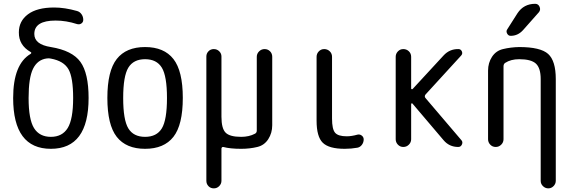

<svg xmlns="http://www.w3.org/2000/svg" viewBox="-20 -780 3040 1019"><path d="M227.5 -469.7Q178.7 -462.9 155.3 -415Q131.8 -367.2 131.8 -259.8Q131.8 -146.5 160.6 -100.1Q189.5 -53.7 250 -53.7Q310.5 -53.7 339.4 -100.6Q368.2 -147.5 368.2 -259.8Q368.2 -369.1 343.3 -412.6Q318.4 -456.1 251 -468.8Q240.2 -471.7 227.5 -469.7ZM49.8 -259.8Q49.8 -439.5 142.6 -494.1Q145.5 -496.1 146 -499Q146.5 -502 142.6 -503.9Q79.1 -540 80.1 -608.4Q80.1 -668 128.4 -704.1Q176.8 -740.2 267.6 -740.2Q323.2 -740.2 388.7 -721.7Q403.3 -717.8 412.6 -704.6Q421.9 -691.4 421.9 -674.8Q421.9 -662.1 411.6 -655.3Q401.4 -648.4 388.7 -652.3Q331.1 -670.9 275.4 -670.9Q162.1 -670.9 162.1 -599.6Q162.1 -543.9 250 -530.3Q363.3 -511.7 406.7 -451.7Q450.2 -391.6 450.2 -259.8Q450.2 9.8 250 9.8Q49.8 9.8 49.8 -259.8Z M838.9 -420.9Q811.5 -465.8 750 -465.8Q688.5 -465.8 661.1 -420.9Q633.8 -376 633.8 -259.8Q633.8 -143.6 661.1 -98.6Q688.5 -53.7 750 -53.7Q811.5 -53.7 838.9 -98.6Q866.2 -143.6 866.2 -259.8Q866.2 -376 838.9 -420.9ZM900.4 -53.7Q850.6 9.8 750 9.8Q649.4 9.8 599.6 -53.7Q549.8 -117.2 549.8 -260.3Q549.8 -403.3 599.6 -466.8Q649.4 -530.3 750 -530.3Q850.6 -530.3 900.4 -466.8Q950.2 -403.3 950.2 -260.3Q950.2 -117.2 900.4 -53.7Z M1075.2 179.7V-480.5Q1075.2 -496.1 1086.4 -507.8Q1097.7 -519.5 1114.7 -519.5Q1131.8 -519.5 1143.6 -507.8Q1155.3 -496.1 1155.3 -480.5V-160.2Q1155.3 -98.6 1177.2 -76.2Q1199.2 -53.7 1259.8 -53.7Q1301.8 -53.7 1333 -70.3Q1342.8 -75.2 1342.8 -86.9V-478.5Q1342.8 -495.1 1355 -507.3Q1367.2 -519.5 1384.3 -519.5Q1401.4 -519.5 1413.1 -507.8Q1424.8 -496.1 1424.8 -478.5V-115.2Q1424.8 -74.2 1403.8 -41.5Q1382.8 -8.8 1345.7 0Q1305.7 9.8 1259.8 9.8Q1201.2 9.8 1165 0Q1161.1 -1 1158.2 2Q1155.3 4.9 1155.3 8.8V179.7Q1155.3 195.3 1143.6 207.5Q1131.8 219.7 1114.7 219.7Q1097.7 219.7 1086.4 208Q1075.2 196.3 1075.2 179.7Z M1809.6 9.8Q1725.6 9.8 1692.9 -22.5Q1660.2 -54.7 1660.2 -139.6V-478.5Q1660.2 -495.1 1671.9 -507.3Q1683.6 -519.5 1700.7 -519.5Q1717.8 -519.5 1730 -507.8Q1742.2 -496.1 1742.2 -478.5V-150.4Q1742.2 -94.7 1758.3 -75.7Q1774.4 -56.6 1820.3 -56.6Q1845.7 -56.6 1877 -65.4Q1889.6 -68.4 1899.9 -60.5Q1910.2 -52.7 1910.2 -40Q1910.2 -24.4 1900.9 -11.7Q1891.6 1 1877 3.9Q1843.8 9.8 1809.6 9.8Z M2080.1 -41V-478.5Q2080.1 -495.1 2091.8 -507.3Q2103.5 -519.5 2120.6 -519.5Q2137.7 -519.5 2149.9 -507.8Q2162.1 -496.1 2162.1 -478.5V-310.5Q2162.1 -307.6 2165 -306.6Q2168 -305.7 2169.9 -307.6L2334 -485.4Q2366.2 -520.5 2413.1 -519.5Q2425.8 -519.5 2431.2 -507.3Q2436.5 -495.1 2427.7 -485.4L2238.3 -278.3Q2231.4 -269.5 2237.3 -260.7L2428.7 -36.1Q2437.5 -26.4 2431.6 -13.2Q2425.8 0 2412.1 0Q2364.3 0 2334 -36.1L2168.9 -230.5Q2167 -232.4 2164.6 -231.4Q2162.1 -230.5 2162.1 -226.6V-41Q2162.1 -24.4 2149.9 -12.2Q2137.7 0 2120.6 0Q2103.5 0 2091.8 -12.2Q2080.1 -24.4 2080.1 -41Z M2570.3 -41V-405.3Q2570.3 -446.3 2591.3 -478.5Q2612.3 -510.7 2649.4 -519.5Q2689.5 -529.3 2735.4 -530.3Q2848.6 -530.3 2889.2 -493.7Q2929.7 -457 2929.7 -360.4V179.7Q2929.7 195.3 2918 207.5Q2906.2 219.7 2890.1 219.7Q2874 219.7 2861.8 208Q2849.6 196.3 2849.6 179.7V-360.4Q2849.6 -418.9 2824.2 -442.4Q2798.8 -465.8 2735.4 -465.8Q2691.4 -465.8 2661.1 -446.3Q2652.3 -440.4 2652.3 -427.7V-41Q2652.3 -24.4 2640.1 -12.2Q2627.9 0 2610.8 0Q2593.8 0 2582 -12.2Q2570.3 -24.4 2570.3 -41ZM2820.3 -759.8Q2836.9 -759.8 2843.8 -743.7Q2850.6 -727.5 2839.8 -714.8L2755.9 -620.1Q2728.5 -589.8 2690.4 -589.8Q2677.7 -589.8 2671.4 -602.1Q2665 -614.3 2671.9 -624L2726.6 -710Q2759.8 -759.8 2820.3 -759.8Z"/></svg>

Font: Rounded-X Mgen+ 1mn regular
Style: Regular
Weight: 400
Designer: [Source Han Sans]
Ryoko NISHIZUKA  (kana & ideographs); Paul D. Hunt (Latin, Greek & Cyrillic); Wenlong ZHANG  (bopomofo
Version: Version 1.059.20150602